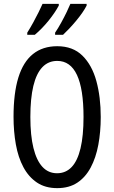

<svg xmlns="http://www.w3.org/2000/svg" viewBox="-20 -963 590 993"><path d="M501 -358Q501 -281 488.5 -214Q476 -147 449 -96.5Q422 -46 379.5 -18Q337 10 276 10Q214 10 171 -19Q128 -48 101 -98.5Q74 -149 62 -216Q50 -283 50 -359Q50 -481 75 -562Q100 -643 150.5 -683.5Q201 -724 276 -724Q357 -724 406.5 -675Q456 -626 478.5 -543.5Q501 -461 501 -358ZM137 -358Q137 -262 153 -197.5Q169 -133 199.5 -100Q230 -67 275 -67Q320 -67 350.5 -99Q381 -131 396.5 -196Q412 -261 412 -358Q412 -503 378 -575.5Q344 -648 276 -648Q230 -648 199 -615.5Q168 -583 152.5 -518.5Q137 -454 137 -358ZM428 -934Q420 -918 405.5 -897Q391 -876 373 -854.5Q355 -833 337.5 -814.5Q320 -796 306 -783H265V-794Q280 -816 296 -845Q312 -874 325 -901Q338 -928 344 -943H428ZM284 -934Q275 -917 261.5 -897Q248 -877 231.5 -856.5Q215 -836 196.5 -817Q178 -798 160 -783H121V-794Q136 -818 151.5 -846Q167 -874 180 -900.5Q193 -927 200 -943H284Z"/></svg>

Font: Noto Sans Devanagari ExtraCondensed
Style: Regular
Weight: 400
Width: 2
Designer: Jelle Bosma - Monotype Design Team
Foundry: Monotype Imaging Inc.
Version: Version 2.006